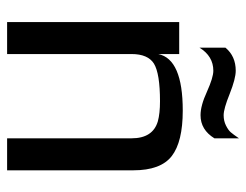

<svg xmlns="http://www.w3.org/2000/svg" viewBox="-96 -596 692 540"><g transform="rotate(90 250.0 -326.0)"><path d="M291 -494Q379 -494 419 -463Q459 -432 459 -355V0H369V-350Q369 -410 321 -424Q299 -430 265 -430Q187 -430 159 -413Q132 -396 132 -350V0H42V-484H132V-425Q146 -494 291 -494ZM304 -609Q320 -609 333 -615.5Q346 -622 352 -629Q358 -636 369 -652V-583Q345 -544 304 -544Q277 -544 238 -562Q198 -580 179 -580Q138 -580 114 -541V-614Q138 -643 179 -643Q201 -643 244 -626Q286 -609 304 -609Z"/></g></svg>

Font: Gamestation Display
Style: Regular
Weight: 400
Designer: Jonas Hecksher
Foundry: Jonas Hecksher, Playtypeª, e-types AS
Version: Version 1.003